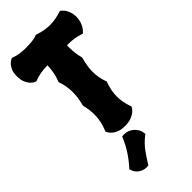

<svg xmlns="http://www.w3.org/2000/svg" viewBox="-307 -761 1066 1066"><g transform="rotate(-45 226.0 -228.5)"><path d="M325.2 -243.2 323.2 -238.8Q305.2 -189 305.2 -144Q305.2 -122.1 309.3 -100.1Q313.5 -78.1 321.8 -53.2L324.2 -47.9L321.8 -43.9Q321.3 -43 316.4 -35.4Q311.5 -27.8 300.3 -19Q289.1 -10.3 270 -3.2Q251 3.9 222.2 3.9Q193.4 3.9 174.6 -3.7Q155.8 -11.2 145 -20.8Q134.3 -30.3 129.9 -38.1Q125.5 -45.9 125 -46.9L123 -51.8L125 -56.2Q136.2 -83 141.6 -108.4Q147 -133.8 147 -160.2Q147 -178.2 144.8 -197.5Q142.6 -216.8 137.2 -238.8V-245.1Q144 -270 147 -292Q149.9 -314 149.9 -335Q149.9 -379.4 134.8 -424.8L132.8 -429.2L134.8 -433.1Q145.5 -459.5 150.1 -486.1Q154.8 -512.7 155.8 -539.1H150.9Q101.1 -539.1 51.8 -521L47.9 -520L43 -522Q42 -522 34.2 -526.4Q26.4 -530.8 16.8 -541.5Q7.3 -552.2 -0.2 -570.6Q-7.8 -588.9 -7.8 -617.2Q-7.8 -643.6 -0.5 -660.4Q6.8 -677.2 15.9 -687.3Q24.9 -697.3 32.5 -701.4Q40 -705.6 41 -706.1L44.9 -708L49.8 -706.1Q71.3 -698.2 92.8 -695.1Q114.3 -691.9 137.2 -691.9Q157.7 -691.9 181.4 -693.6Q205.1 -695.3 226.1 -703.1L230 -705.1L233.9 -703.1Q258.8 -694.8 281 -690.9Q303.2 -687 325.2 -687Q364.7 -687 412.1 -702.1L418 -704.1L422.9 -700.2Q423.3 -699.7 429.2 -694.8Q435.1 -689.9 441.7 -679.9Q448.2 -669.9 453.9 -654.5Q459.5 -639.2 460 -618.2Q460 -596.2 454.6 -579.8Q449.2 -563.5 442.6 -552.5Q436 -541.5 430.2 -535.9Q424.3 -530.3 423.8 -528.8L418.9 -524.9L412.1 -526.9Q387.2 -534.7 366.5 -537.8Q345.7 -541 325.2 -541H311Q310.1 -534.2 310.5 -528.1Q311 -522 311 -516.1Q311 -495.6 313.7 -476.1Q316.4 -456.5 321.8 -437V-431.2Q314.5 -403.8 310.8 -380.9Q307.1 -357.9 307.1 -335.9Q307.1 -313.5 311 -292Q314.9 -270.5 323.2 -247.1ZM271 115.2 265.6 118.2Q229 147 205.6 179.2Q182.1 211.4 161.6 245.1L159.7 249L153.8 250Q151.4 250 148.9 250.5Q146.5 251 144 251Q131.3 251 119.4 246.8Q107.4 242.7 97.7 235.4Q87.9 228 80.8 218Q73.7 208 70.8 196.3L68.8 189.9L72.8 186Q102.1 153.8 126 117.2Q149.9 80.6 167 39.1L169.9 33.2H175.8Q178.2 32.2 180.4 32.2Q182.6 32.2 185.1 32.2Q201.2 32.2 216.1 38.3Q231 44.4 242.7 54.9Q254.4 65.4 261.7 79.3Q269 93.3 270 108.9Z"/></g></svg>

Font: Hanalei Fill
Style: Regular
Weight: 400
Version: Version 1.000